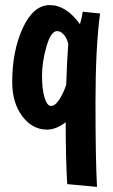

<svg xmlns="http://www.w3.org/2000/svg" viewBox="-20 -495 442 754"><path d="M373 -442Q355 -311 355 -89.5Q355 132 361 239L244 228Q238 129 238 -15Q200 14 165 14Q107 14 67.5 -38.5Q28 -91 28 -173Q28 -295 69.5 -385Q111 -475 175.5 -475Q240 -475 294 -400Q302 -427 305 -449ZM180 -79Q197 -79 213.5 -105Q230 -131 240 -162Q242 -237 248 -323Q243 -345 230.5 -359Q218 -373 204 -373Q180 -373 162.5 -312.5Q145 -252 145 -198Q145 -144 155 -111.5Q165 -79 180 -79Z"/></svg>

Font: Boogaloo
Style: Regular
Weight: 400
Designer: John Vargas Beltran
Foundry: John Vargas Beltran
Version: Version 1.002